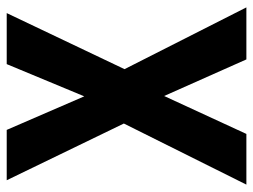

<svg xmlns="http://www.w3.org/2000/svg" viewBox="-111 -643 754 572"><g transform="rotate(-90 266.0 -357.0)"><path d="M530 0H375L266 -245L153 0H2L184 -365L15 -714H165L265 -483L361 -714H513L346 -363Z"/></g></svg>

Font: Noto Sans Khmer UI Condensed
Style: Bold
Weight: 700
Width: 3
Designer: Danh Hong and the Monotype Design Team
Foundry: Monotype Imaging Inc.
Version: Version 2.002; ttfautohint (v1.8.4.7-5d5b)